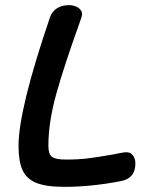

<svg xmlns="http://www.w3.org/2000/svg" viewBox="-20 -724 602 746"><path d="M52 -157Q52 -299 175 -659Q182 -679 201 -691.5Q220 -704 248 -704Q269 -704 284 -694Q299 -684 299 -669Q299 -666 297 -658L288 -632Q229 -468 198.5 -358.5Q168 -249 168 -157Q168 -125 182 -114.5Q196 -104 237 -104Q283 -104 320 -108.5Q357 -113 420 -124Q448 -130 463 -132Q484 -135 495 -122Q506 -109 506 -89Q506 -30 448 -20Q334 2 230 2Q159 2 121 -13.5Q83 -29 67.5 -63Q52 -97 52 -157Z"/></svg>

Font: Mali SemiBold
Style: Italic
Weight: 600
Italic angle: -10°
Version: Version 1.000; ttfautohint (v1.6)